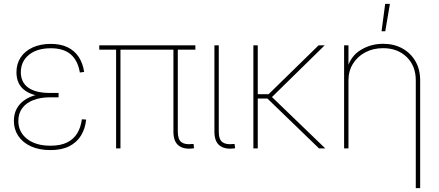

<svg xmlns="http://www.w3.org/2000/svg" viewBox="-20 -762 2257 986"><path d="M239.3 8.8Q181.2 8.8 138.9 -10.5Q96.7 -29.8 74 -63.7Q51.3 -97.7 51.3 -141.1Q51.3 -176.3 65.4 -202.9Q79.6 -229.5 105.2 -247.6Q130.9 -265.6 167 -274.7Q203.1 -283.7 247.1 -283.7H280.8V-262.2H235.8Q189.5 -262.2 152.6 -248.5Q115.7 -234.9 95 -207.5Q74.2 -180.2 74.2 -140.6Q74.2 -84 118.9 -48.8Q163.6 -13.7 239.3 -13.7Q291 -13.7 324.7 -30.5Q358.4 -47.4 376.7 -77.6Q395 -107.9 400.4 -149.4L422.4 -147.9Q417.5 -101.1 396 -65.9Q374.5 -30.8 335.7 -11Q296.9 8.8 239.3 8.8ZM245.1 -263.7Q201.2 -263.7 167.5 -271.7Q133.8 -279.8 110.6 -295.7Q87.4 -311.5 75.9 -335.4Q64.5 -359.4 64.5 -391.1Q64.5 -434.6 86.2 -467.3Q107.9 -500 147.7 -518.3Q187.5 -536.6 241.2 -536.6Q291 -536.6 326.7 -519.5Q362.3 -502.4 383.8 -470.2Q405.3 -438 412.1 -392.6L390.1 -389.6Q379.9 -451.2 343.3 -482.7Q306.6 -514.2 241.2 -514.2Q170.4 -514.2 128.9 -480.7Q87.4 -447.3 86.9 -391.6Q86.9 -339.4 125 -312Q163.1 -284.7 235.8 -284.7H280.8V-263.7Z M967.3 0.5Q921.4 5.4 896 -15.6Q870.6 -36.6 870.6 -85.9V-517.6H893.1V-85.9Q893.1 -45.4 911.9 -31.7Q930.7 -18.1 966.8 -22.5Q969.2 -22.5 970.2 -22.5Q971.2 -22.5 974.1 -22.5L976.6 -0.5Q974.1 -0.5 971.9 -0.2Q969.7 0 967.3 0.5ZM576.2 0V-517.6H598.6V0ZM489.7 -506.8V-529.3H983.4V-506.8Z M1178.2 0.5Q1132.3 5.4 1106.7 -15.6Q1081.1 -36.6 1081.1 -85.9V-529.3H1103.5V-85.9Q1103.5 -45.4 1122.6 -31.7Q1141.6 -18.1 1177.7 -22.5Q1180.2 -22.5 1181.2 -22.5Q1182.1 -22.5 1184.6 -22.5L1187.5 -0.5Q1185.1 -0.5 1182.9 -0.2Q1180.7 0 1178.2 0.5Z M1303.7 -529.3V0H1281.2V-529.3ZM1647.5 -529.3 1368.7 -255.9H1289.1V-278.3H1359.4L1616.2 -529.3ZM1618.2 0 1343.8 -265.1 1370.1 -270 1650.4 0Z M1769.5 -349.6V0H1747.1V-529.3H1769.5V-412.1H1763.7Q1781.2 -474.6 1833.3 -505.9Q1885.3 -537.1 1947.3 -537.1Q2003.4 -537.1 2046.1 -513.4Q2088.9 -489.7 2113.3 -447.8Q2137.7 -405.8 2137.7 -349.6V204.1H2115.2V-349.6Q2115.2 -423.8 2068.4 -469.2Q2021.5 -514.6 1947.3 -514.6Q1896.5 -514.6 1856.2 -493.4Q1815.9 -472.2 1792.7 -434.8Q1769.5 -397.5 1769.5 -349.6ZM1939.5 -601.6 1958 -742.2H1982.4L1958.5 -601.6Z"/></svg>

Font: Inter 24pt Thin
Style: Regular
Weight: 250
Designer: Rasmus Andersson
Foundry: rsms
Version: Version 4.001;git-66647c0bb